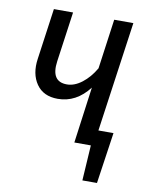

<svg xmlns="http://www.w3.org/2000/svg" viewBox="-78 -584 619 790"><g transform="rotate(10 231.5 -189.0)"><path d="M415 -525.9 350.1 -65.9H413.1L381.8 147.9H320.8L330.1 0H261.2L293 -234.9Q239.3 -165 162.1 -165Q102.1 -165 73 -207Q43.9 -249 53.2 -313L83 -525.9H163.1L133.8 -316.9Q121.6 -230 189 -230Q220.7 -230 252 -254.2Q283.2 -278.3 306.2 -317.9L335 -525.9Z"/></g></svg>

Font: Fira Sans Compressed Book
Style: Italic
Weight: 350
Width: 3
Italic angle: -8°
Designer: Carrois Corporate & Edenspiekermann AG
Foundry: Carrois Corporate GbR & Edenspiekermann AG
Version: Version 4.203;PS 004.203;hotconv 1.0.88;makeotf.lib2.5.64775